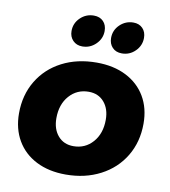

<svg xmlns="http://www.w3.org/2000/svg" viewBox="-85 -839 815 918"><g transform="rotate(10 322.0 -380.0)"><path d="M360 -702Q360 -665 332.5 -638Q305 -611 267 -611Q239 -611 221.5 -629Q204 -647 204 -675Q204 -713 231.5 -739.5Q259 -766 297 -766Q326 -766 343 -748.5Q360 -731 360 -702ZM551 -702Q551 -665 524 -638Q497 -611 459 -611Q430 -611 413 -629Q396 -647 396 -675Q396 -713 423.5 -739.5Q451 -766 489 -766Q517 -766 534 -748.5Q551 -731 551 -702ZM620 -298Q620 -209 578.5 -140Q537 -71 463 -32.5Q389 6 295 6Q213 6 152 -25Q91 -56 58 -112.5Q25 -169 25 -244Q25 -333 66.5 -402Q108 -471 181.5 -509Q255 -547 350 -547Q432 -547 493 -516Q554 -485 587 -429Q620 -373 620 -298ZM205 -252Q205 -199 233 -166.5Q261 -134 308 -134Q365 -134 402 -176Q439 -218 439 -285Q439 -338 411 -370.5Q383 -403 336 -403Q279 -403 242 -361Q205 -319 205 -252Z"/></g></svg>

Font: TypoPRO Montserrat Alternates
Style: Bold Italic
Weight: 700
Italic angle: -11.3°
Designer: Julieta Ulanovsky
Foundry: Julieta Ulanovsky
Version: Version 6.001